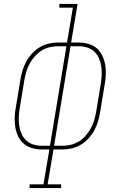

<svg xmlns="http://www.w3.org/2000/svg" viewBox="-20 -755 640 980"><path d="M131 205V186H202L232 8H194Q168 8 144 1Q120 -6 101.5 -21.5Q83 -37 72.5 -59.5Q62 -82 58 -106.5Q54 -131 55 -157Q56 -183 61 -208L84 -348Q88 -372 95 -395.5Q102 -419 114 -441Q126 -463 143.5 -482Q161 -501 183 -514Q205 -527 229 -532.5Q253 -538 277 -538H322L352 -716H283V-735H376L343 -538H381Q407 -538 431.5 -531Q456 -524 474 -508.5Q492 -493 502.5 -470.5Q513 -448 517 -423.5Q521 -399 520 -373Q519 -347 514 -322L491 -182Q487 -158 480 -134.5Q473 -111 461 -89Q449 -67 431.5 -48Q414 -29 392 -16Q370 -3 346 2.5Q322 8 298 8H253L223 186H292V205ZM194 -11H235L319 -519H277Q255 -519 233.5 -514Q212 -509 192.5 -497Q173 -485 157.5 -467Q142 -449 131 -429Q120 -409 114 -388Q108 -367 104 -345L81 -205Q77 -183 76 -160Q75 -137 78 -115Q81 -93 89.5 -73Q98 -53 113.5 -38.5Q129 -24 150 -17.5Q171 -11 194 -11ZM256 -11H298Q320 -11 341.5 -16Q363 -21 382.5 -33Q402 -45 417.5 -63Q433 -81 444 -101Q455 -121 461 -142Q467 -163 471 -185L494 -325Q498 -347 499 -370Q500 -393 497 -415Q494 -437 485.5 -457Q477 -477 461.5 -491.5Q446 -506 425 -512.5Q404 -519 381 -519H340Z"/></svg>

Font: Iosevka Slab ThExObl
Style: Regular
Weight: 100
Width: 7
Italic angle: -9°
Monospace: yes
Designer: Belleve Invis
Foundry: Belleve Invis
Version: Version 11.1.1; ttfautohint (v1.8.3)